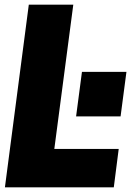

<svg xmlns="http://www.w3.org/2000/svg" viewBox="-20 -800 570 820"><path d="M1 0 103 -780H293L212 -164H487L466 0ZM495 -303H305L330 -493H520Z"/></svg>

Font: Tanohe Sans Black
Style: Italic
Weight: 900
Designer: Village Type and Design LLC & Cristiano Sobral
Foundry: Cooper Hewitt Smithsonian Design Museum
Version: Version 1.00;January 12, 2020;FontCreator 12.0.0.2547 64-bit